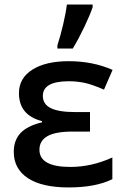

<svg xmlns="http://www.w3.org/2000/svg" viewBox="-20 -821 555 851"><path d="M41 0ZM378.9 -324.2V-237.8H301.8Q225.6 -237.8 190.2 -217.5Q154.8 -197.3 154.8 -157.2Q154.8 -81.1 292 -81.1Q386.2 -81.1 478 -123V-26.9Q403.8 9.8 284.2 9.8Q166 9.8 103.5 -31.5Q41 -72.8 41 -147.9Q41 -199.2 71 -231.2Q101.1 -263.2 166 -278.8V-284.2Q64 -310.5 64 -408.2Q64 -474.6 123.3 -512.2Q182.6 -549.8 284.2 -549.8Q391.6 -549.8 479 -511.2L440.9 -423.8Q386.7 -447.3 353.3 -454.1Q319.8 -460.9 285.2 -460.9Q169.9 -460.9 169.9 -396Q169.9 -358.9 205.3 -341.6Q240.7 -324.2 314.9 -324.2ZM234.4 -620.1Q247.6 -660.2 259.8 -712.2Q272 -764.2 276.4 -800.8H390.6V-789.1Q378.9 -754.4 354 -702.1Q329.1 -649.9 302.7 -606H234.4Z"/></svg>

Font: Open Sans Semibold
Style: Regular
Weight: 600
Foundry: Ascender Corporation
Version: Version 1.10; ttfautohint (v1.5.65-e2d9)